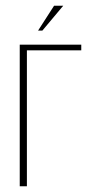

<svg xmlns="http://www.w3.org/2000/svg" viewBox="-20 -651 324 671"><path d="M49 0V-495H264V-475H74V0ZM113 -544 169 -631H201L128 -544Z"/></svg>

Font: Alumni Sans Thin
Style: Regular
Weight: 100
Designer: Robert E. Leuschke
Foundry: Robert E. Leuschke
Version: Version 1.018